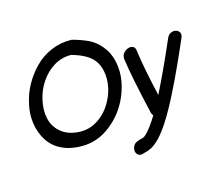

<svg xmlns="http://www.w3.org/2000/svg" viewBox="-147 -933 1538 1349"><g transform="rotate(-20 622.0 -259.0)"><path d="M293 3Q411 22 512 -35Q615 -93 679 -195Q718 -258 736.5 -327.5Q755 -397 747 -467Q739 -537 701 -592Q669 -638 624 -667Q577 -695 515 -718H514Q510 -720 505 -721H504Q427 -730 354.5 -706Q282 -682 228 -635Q173 -588 133 -528.5Q93 -469 73 -403Q50 -336 53 -265Q56 -194 87 -133Q118 -72 179 -36Q227 -7 293 3ZM330 -95Q251 -108 207 -154.5Q163 -201 156 -262Q148 -323 170 -393Q192 -463 236.5 -517Q281 -571 340.5 -600Q400 -629 467 -622Q574 -582 613 -526Q640 -487 645.5 -436.5Q651 -386 638 -333Q625 -280 595 -233Q550 -160 480 -121Q410 -82 330 -95ZM710 202 715 201Q720 200 727 199Q734 198 743 196L760 190Q770 188 776 184Q839 155 916 57Q975 -18 1047 -136Q1131 -273 1237 -469Q1249 -492 1241.5 -508Q1234 -524 1216 -530Q1198 -536 1178.5 -528.5Q1159 -521 1147 -497Q1042 -303 962 -173L947 -148Q917 -360 911 -492Q911 -516 896 -525Q881 -534 861 -529.5Q841 -525 825 -509.5Q809 -494 808 -470Q814 -335 855 -48Q857 -35 865 -26L840 7Q782 80 749 96Q745 98 742 98L735 100Q732 100 724 101Q716 103 704 106Q678 112 666.5 130Q655 148 656 167Q657 186 671 197.5Q685 209 710 202Z"/></g></svg>

Font: Balsamiq Sans
Style: Italic
Weight: 400
Italic angle: -12°
Designer: Michael Angeles
Foundry: Balsamiq SRL
Version: Version 1.020; ttfautohint (v1.8.4.7-5d5b);gftools[0.9.26]